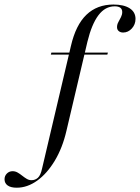

<svg xmlns="http://www.w3.org/2000/svg" viewBox="-172 -651 629 863"><path d="M-96.8 192.7Q-123.4 192.7 -137.5 182.7Q-151.6 172.6 -151.6 154.8Q-151.6 139.5 -141.1 129Q-130.6 118.5 -115.3 118.5Q-103.2 118.5 -92.7 124.6Q-82.3 130.6 -72.2 138.7Q-62.1 146.8 -52 152.8Q-41.9 158.9 -30.6 158.9Q-13.7 158.9 -1.6 148Q10.5 137.1 16.9 107.3L146.8 -444.4Q168.5 -538.7 216.5 -584.7Q264.5 -630.6 337.9 -630.6Q384.7 -630.6 410.9 -613.7Q437.1 -596.8 437.1 -566.1Q437.1 -541.1 420.6 -523Q404 -504.8 381.5 -504.8Q369.4 -504.8 361.7 -511.3Q354 -517.7 354 -529Q354 -541.1 360.1 -552Q366.1 -562.9 371.8 -574.2Q377.4 -585.5 377.4 -596.8Q377.4 -622.6 343.5 -622.6Q300.8 -622.6 270.6 -582.7Q240.3 -542.7 221 -463.7L126.6 -62.9Q108.9 13.7 74.2 71.4Q39.5 129 -4.8 160.9Q-49.2 192.7 -96.8 192.7ZM56.5 -405.6 58.9 -414.5H312.9L310.5 -405.6Z"/></svg>

Font: Playfair 144pt Light
Style: Italic
Weight: 300
Italic angle: -15.6°
Designer: Claus Eggers Sørensen
Foundry: Claus Eggers Sørensen
Version: Version 2.001;gftools[0.9.30]